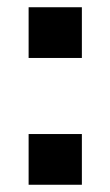

<svg xmlns="http://www.w3.org/2000/svg" viewBox="-20 -510 305 530"><path d="M59 0H206V-140H59ZM59 -350H206V-490H59Z"/></svg>

Font: Uncut Sans Semibold
Style: Regular
Weight: 600
Designer: Kasper Nordkvist
Foundry: UNCUT.wtf
Version: Version 1.304;Glyphs 3.2 (3246)